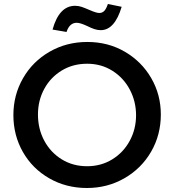

<svg xmlns="http://www.w3.org/2000/svg" viewBox="-20 -927 871 961"><path d="M785 -354Q785 -453 737 -536Q689 -619 605 -668Q521 -717 417 -717Q313 -717 228 -668Q143 -619 95 -535Q47 -451 47 -351Q47 -250 94.5 -166.5Q142 -83 226.5 -34.5Q311 14 415 14Q518 14 603 -35Q688 -84 736.5 -168Q785 -252 785 -354ZM661 -350Q661 -281 629.5 -222.5Q598 -164 542 -129.5Q486 -95 416 -95Q345 -95 289 -129.5Q233 -164 201.5 -223Q170 -282 170 -354Q170 -424 201.5 -482Q233 -540 289 -574Q345 -608 416 -608Q487 -608 543 -572.5Q599 -537 630 -478Q661 -419 661 -350ZM364 -813Q382 -813 418 -796Q438 -786 453.5 -781Q469 -776 484 -776Q554 -776 589 -893L520 -907Q512 -883 502 -872.5Q492 -862 477 -862Q462 -862 428 -877Q405 -887 389 -892.5Q373 -898 356 -898Q276 -898 243 -779L313 -767Q328 -813 364 -813Z"/></svg>

Font: Geom Medium
Style: Bold
Weight: 500
Version: Version 1.102